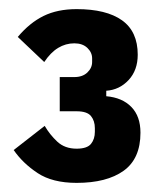

<svg xmlns="http://www.w3.org/2000/svg" viewBox="-20 -724 360 421"><path d="M111 -555H143Q161 -555 171.5 -565Q182 -575 182 -588V-596Q182 -609 171.5 -619Q161 -629 143 -629Q124 -629 107.5 -619Q91 -609 77 -588L19 -643Q45 -674 75.5 -689Q106 -704 148 -704Q213 -704 247.5 -679.5Q282 -655 282 -604Q282 -570 262 -548.5Q242 -527 213 -525V-513Q248 -510 268 -489.5Q288 -469 288 -433Q288 -376 251 -349.5Q214 -323 148 -323Q95 -323 62.5 -344.5Q30 -366 10 -395L78 -448Q89 -429 105.5 -413.5Q122 -398 148 -398Q171 -398 179.5 -408.5Q188 -419 188 -435V-443Q188 -459 179.5 -469.5Q171 -480 148 -480H111Z"/></svg>

Font: IBM Plex Sans Condensed
Style: Bold
Weight: 700
Width: 3
Designer: Mike Abbink, Paul van der Laan, Pieter van Rosmalen
Foundry: Bold Monday
Version: Version 3.201